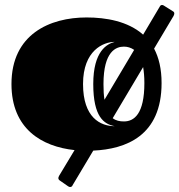

<svg xmlns="http://www.w3.org/2000/svg" viewBox="-20 -587 719 770"><path d="M676 -523C678 -527 679 -530 679 -533C679 -537 677 -540 673 -542L638 -564C635 -566 633 -567 630 -567C626 -567 623 -565 621 -561L554 -448C493 -502 405 -517 327 -517C180 -517 26 -450 26 -250C26 -70 148 1 279 15L217 118C215 122 214 125 214 127C214 132 217 135 220 137L253 160C256 162 259 163 261 163C266 163 270 160 271 156L354 17C485 11 628 -42 628 -254C628 -311 617 -356 598 -392ZM477 -100C460 -100 445 -103 432 -113L554 -318C557 -300 559 -279 559 -254C559 -130 518 -100 477 -100ZM395 -250C395 -382 446 -400 477 -400C491 -400 505 -396 518 -387L399 -187C396 -205 395 -225 395 -250ZM440 -81C383 -81 313 -115 313 -250C313 -385 395 -419 440 -419C409 -411 354 -382 354 -250C354 -118 397 -89 440 -81Z"/></svg>

Font: Fascinate Inline
Style: Regular
Weight: 900
Designer: Astigmatic (AOETI)
Foundry: Astigmatic (AOETI)
Version: Version 1.000